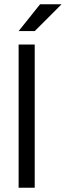

<svg xmlns="http://www.w3.org/2000/svg" viewBox="-20 -874 307 894"><path d="M66.7 -729.2H141.7L266.7 -854.2H166.7ZM66.7 0H141.7V-666.7H66.7Z"/></svg>

Font: Afacad
Style: Regular
Weight: 400
Designer: Kristian Moeller
Foundry: Dicotype
Version: Version 1.000